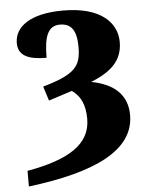

<svg xmlns="http://www.w3.org/2000/svg" viewBox="-55 -594 684 879"><g transform="rotate(-5 287.0 -154.5)"><path d="M42 240C350 202 532 116 532 -46C532 -137 474 -192 368 -212C459 -249 514 -296 514 -383C514 -470 443 -549 268 -549C117 -549 44 -494 44 -419C44 -361 90 -340 174 -340C174 -441 194 -486 248 -486C298 -486 324 -455 324 -377C324 -290 299 -253 147 -210L168 -144L276 -179C315 -151 335 -111 335 -45C335 71 234 134 42 168Z"/></g></svg>

Font: UArctic Serif Black
Style: Regular
Weight: 900
Designer: Customization by Puisto advertising & original work Monotype Design Team
Foundry: Monotype Imaging Inc.
Version: Version 2.004